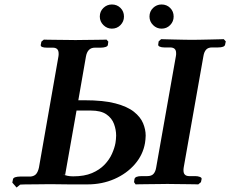

<svg xmlns="http://www.w3.org/2000/svg" viewBox="-20 -824 1029 858"><path d="M426 -750Q426 -773 442 -788.5Q458 -804 480 -804Q503 -804 518.5 -788.5Q534 -773 534 -750Q534 -728 518.5 -712Q503 -696 480 -696Q458 -696 442 -712Q426 -728 426 -750ZM648 -750Q648 -773 664 -788.5Q680 -804 702 -804Q725 -804 740.5 -788.5Q756 -773 756 -750Q756 -728 740.5 -712Q725 -696 702 -696Q680 -696 664 -712Q648 -728 648 -750ZM889 -573 801 -76Q800 -72 800 -68Q800 -64 800 -62Q800 -37 826 -37H853Q864 -37 873 -33.5Q882 -30 881 -24L878 -10L866 0Q866 0 850.5 -0.5Q835 -1 812 -1Q789 -1 766 -1.5Q743 -2 728 -2Q715 -2 691.5 -1.5Q668 -1 644 -1Q620 -1 603 -0.5Q586 0 586 0L579 -10L581 -24Q584 -37 613 -37H638Q657 -37 666 -47Q675 -57 678 -76L766 -573Q767 -577 767 -580.5Q767 -584 767 -587Q767 -612 740 -612H714Q702 -612 694 -615.5Q686 -619 687 -625L689 -639L700 -649Q700 -649 716 -648.5Q732 -648 755 -647.5Q778 -647 801 -646.5Q824 -646 838 -646Q852 -646 875 -646.5Q898 -647 922.5 -647.5Q947 -648 963.5 -648.5Q980 -649 980 -649L989 -639L986 -625Q984 -612 954 -612H928Q910 -612 901 -602Q892 -592 889 -573ZM241 -571Q242 -575 242 -578.5Q242 -582 242 -585Q242 -611 216 -611H190Q161 -611 162 -623L165 -638L176 -647Q176 -647 192.5 -646.5Q209 -646 233 -646Q257 -646 280.5 -645.5Q304 -645 317 -645Q332 -645 355 -645.5Q378 -646 401 -646Q424 -646 440 -646.5Q456 -647 456 -647L464 -638L462 -623Q461 -617 451.5 -614Q442 -611 430 -611H404Q371 -611 364 -571L330 -376H357Q442 -376 495.5 -362Q549 -348 578.5 -324.5Q608 -301 619.5 -273Q631 -245 631 -218Q631 -209 630 -201Q629 -193 628 -185Q619 -132 582.5 -90Q546 -48 491 -24Q436 0 371 0H289L203 -1Q189 -1 162 -0.5Q135 0 109 0Q83 0 70 1L54 14L35 -8L38 -23Q39 -29 48 -32Q57 -35 70 -35H117Q134 -37 142 -47Q150 -57 154 -75ZM322 -330 271 -42 260 -46Q278 -36 307 -36Q357 -36 391 -50.5Q425 -65 447 -88Q469 -111 480.5 -137Q492 -163 496 -185Q497 -193 498 -201Q499 -209 499 -218Q499 -244 489.5 -270Q480 -296 455.5 -313Q431 -330 386 -330Z"/></svg>

Font: Libertinus Serif Semibold Italic
Style: Regular
Weight: 600
Italic angle: -11.5°
Designer: Philipp H. Poll, Khaled Hosny
Foundry: Caleb Maclennan
Version: Version 7.051;RELEASE